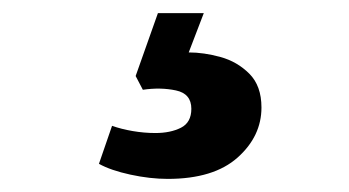

<svg xmlns="http://www.w3.org/2000/svg" viewBox="-20 -33 532 293"><path d="M291 -13 268 47Q291 47 316.5 54Q342 61 360.5 79.5Q379 98 379 131Q379 175 342.5 207.5Q306 240 236 240Q209 240 179 233.5Q149 227 131 217L151 159Q165 164 182.5 167Q200 170 217 170Q240 170 256 162Q272 154 272 133Q272 110 248.5 105Q225 100 198 104L187 83L221 -13Z"/></svg>

Font: Literata 7pt
Style: Bold Italic
Weight: 700
Italic angle: -2°
Designer: Latin by Veronika Burian and Jose Scaglione. Greek by Irene Vlachou. Cyrillic by Vera Evstafieva
Foundry: TypeTogether
Version: Version 3.002